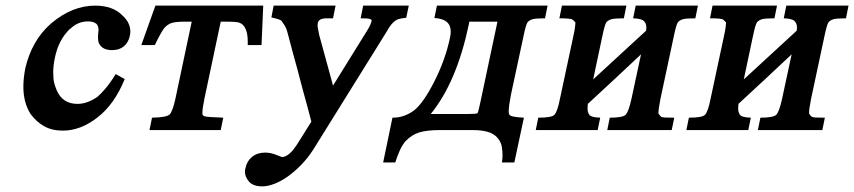

<svg xmlns="http://www.w3.org/2000/svg" viewBox="-20 -462 3034 682"><path d="M423 -181Q386 -90 325 -44Q266 2 203 2Q165 2 137 -13.5Q109 -29 88 -58Q63 -98 63 -154Q63 -185 70 -220Q81 -268 104 -308.5Q127 -349 163 -380Q237 -442 318 -442Q380 -442 414 -408Q443 -382 443 -350Q443 -342 441 -334Q436 -311 420 -297.5Q404 -284 378 -284Q346 -284 334 -304Q330 -309 329 -317Q328 -325 328 -330Q328 -337 329 -346Q330 -351 330 -355Q330 -369 323 -377Q312 -386 293 -386Q256 -386 229 -359V-360Q188 -321 175 -257Q169 -229 169 -205Q169 -200 170 -183Q171 -166 182 -140Q203 -93 255 -93Q290 -93 326 -118Q338 -128 355 -148Q372 -168 391 -199Z M532 -442H915L909 -302H860Q860 -309 860 -315Q860 -342 852.5 -359Q845 -376 831 -381Q823 -385 786 -385H764L706 -111Q699 -77 699 -62Q699 -59 699 -57Q701 -50 707 -49Q714 -46 773 -44L764 0H511L520 -44Q571 -45 582 -55Q587 -59 592.5 -73.5Q598 -88 603 -111L661 -385H638Q604 -385 590 -380.5Q576 -376 564 -363Q551 -346 530 -302H482Z M952 -442H1172L1163 -397H1140Q1113 -397 1109 -381Q1108 -377 1108 -373Q1108 -368 1109.5 -360.5Q1111 -353 1114 -337L1163 -158L1287 -358Q1297 -375 1300 -388V-390Q1298 -394 1291 -395.5Q1284 -397 1261 -397L1270 -442H1432L1423 -399Q1403 -397 1392.5 -393Q1382 -389 1370 -375Q1368 -373 1363 -365.5Q1358 -358 1350 -344L1093 69Q1073 100 1049.5 124Q1026 148 1002 165Q978 182 954.5 191Q931 200 912 200Q879 200 864.5 183Q850 166 850 148Q850 142 852 135Q857 110 875.5 95Q894 80 922 80Q931 80 941.5 82Q952 84 966 90Q981 96 982 96Q993 96 1008 84Q1023 72 1044 37L1086 -30Q1071 -88 1055 -145L1035 -221Q1019 -278 1004 -336Q1002 -344 999.5 -352.5Q997 -361 992 -370L980 -388Q977 -391 967.5 -394Q958 -397 944 -400Z M1532 -442H1925L1916 -397Q1882 -397 1871 -393.5Q1860 -390 1854 -383Q1848 -375 1839 -331L1795 -126Q1787 -85 1787 -67Q1787 -58 1789 -55Q1794 -46 1841 -44L1807 115H1763Q1765 101 1765 89Q1765 76 1762.5 59.5Q1760 43 1747.5 28Q1735 13 1713 6.5Q1691 0 1659 0Q1655 0 1650 0H1543Q1498 0 1470.5 8Q1443 16 1420 40Q1409 53 1400.5 71.5Q1392 90 1384 115H1341L1374 -44Q1397 -44 1416 -51Q1435 -58 1451 -70Q1484 -96 1523 -173Q1563 -252 1579 -331Q1581 -341 1581 -350Q1581 -395 1523 -398ZM1647 -385 1645 -374Q1602 -170 1510 -57H1638Q1673 -57 1676 -60Q1679 -63 1687 -102L1747 -385Z M2087 -180 2275 -353Q2276 -359 2276 -363Q2276 -379 2267 -387.5Q2258 -396 2229 -397L2238 -442H2459L2450 -397Q2416 -397 2405 -393.5Q2394 -390 2388 -383Q2382 -375 2373 -331L2326 -111Q2319 -75 2319 -63Q2319 -60 2319 -59L2318 -60Q2320 -58 2322 -54.5Q2324 -51 2328 -48H2327Q2331 -45 2342.5 -44.5Q2354 -44 2375 -44L2366 0H2137L2146 -44Q2191 -44 2202 -54Q2213 -65 2223 -111L2257 -269Q2209 -224 2163 -181Q2117 -138 2068 -93Q2067 -84 2067 -77Q2067 -63 2073.5 -54Q2080 -45 2112 -44L2103 0H1883L1892 -44Q1939 -44 1949 -54Q1960 -65 1969 -111L2016 -331Q2021 -353 2022.5 -365.5Q2024 -378 2024 -382Q2021 -386 2014 -392Q2010 -397 1967 -397L1976 -442H2205L2196 -397Q2162 -397 2151 -393.5Q2140 -390 2134 -383Q2128 -375 2119 -331Z M2622 -180 2810 -353Q2811 -359 2811 -363Q2811 -379 2802 -387.5Q2793 -396 2764 -397L2773 -442H2994L2985 -397Q2951 -397 2940 -393.5Q2929 -390 2923 -383Q2917 -375 2908 -331L2861 -111Q2854 -75 2854 -63Q2854 -60 2854 -59L2853 -60Q2855 -58 2857 -54.5Q2859 -51 2863 -48H2862Q2866 -45 2877.5 -44.5Q2889 -44 2910 -44L2901 0H2672L2681 -44Q2726 -44 2737 -54Q2748 -65 2758 -111L2792 -269Q2744 -224 2698 -181Q2652 -138 2603 -93Q2602 -84 2602 -77Q2602 -63 2608.5 -54Q2615 -45 2647 -44L2638 0H2418L2427 -44Q2474 -44 2484 -54Q2495 -65 2504 -111L2551 -331Q2556 -353 2557.5 -365.5Q2559 -378 2559 -382Q2556 -386 2549 -392Q2545 -397 2502 -397L2511 -442H2740L2731 -397Q2697 -397 2686 -393.5Q2675 -390 2669 -383Q2663 -375 2654 -331Z"/></svg>

Font: New Athena Unicode
Style: Bold Italic
Weight: 700
Designer: J. Rusten 1997; rev. by R. Hancock 2001, 2002, rev. by D. Mastronarde 2002-2021
Foundry: Society for Classical Studies (formerly American Philological Association)
Version: Version 5.008